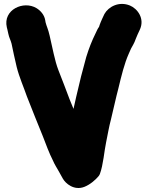

<svg xmlns="http://www.w3.org/2000/svg" viewBox="-20 -778 749 973"><path d="M14.6 -639.5 17.6 -627.6C19.3 -620.3 21.1 -612.6 22.2 -606.7C26.4 -586.2 34 -574.9 38.5 -557C45.7 -524.4 55 -476.2 64.6 -438.4C77.5 -386.8 101.6 -332.6 116.5 -288.8C116.7 -288.4 116.9 -287.6 117.2 -287.1C141.7 -225.6 172.3 -147 197.2 -87.2C212 -48.9 229 -1.9 249 37.1C256.7 55.5 267.8 72.1 278.2 90.8L298.2 126.8C311.9 151.5 355.3 189.8 408.4 168.6C438 156.7 464.5 133 479.8 114.6C482.1 111.8 484.7 107.5 486.2 103.6C503.5 56.9 508.3 -13.1 517.7 -56.5C526.6 -100.1 532.3 -135.4 542.3 -172.7C551.9 -210.9 569.1 -290.6 579.3 -327.5C595.3 -394.1 610.3 -456 632.3 -505.3L644.1 -531.9C650.3 -544.8 659.6 -555.9 668.4 -582C673.2 -594.7 681.1 -611.7 687.8 -625.8C716 -684.2 675.7 -734.7 638.3 -750.1C583.3 -772.6 530 -744.5 509.2 -707.1C501.4 -692.9 496.3 -677.8 490.4 -665.9C485.9 -656.8 483.5 -645.6 482 -642.1C474.8 -632.4 471.3 -623.8 464.2 -608.8C445.6 -571.1 430.9 -534.2 417 -488.8C398 -420.5 383.3 -363.1 366.4 -288.3C361.4 -264.9 357 -245.8 352.5 -226.3C346.8 -240.7 340.6 -256.2 332.8 -274.4C312.4 -328.4 297.1 -369.3 275.9 -422.7C257 -471.1 246.2 -536.5 231.6 -597.2C224.2 -630.8 215.5 -645.4 210.8 -665.5L209 -676.3C204.5 -702.4 186.2 -723.8 165 -736.7C99.3 -776.5 -6.1 -728.8 14.6 -639.5Z"/></svg>

Font: Smoothie
Style: ExBd
Weight: 800
Foundry: Cannot Into Space Fonts
Version: Version 0.8